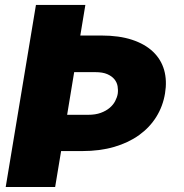

<svg xmlns="http://www.w3.org/2000/svg" viewBox="-20 -747 737 767"><path d="M2.8 0 123.6 -727.3H321L300.8 -605.1H384.9Q456 -605.1 507.6 -588.1Q559.3 -571 591.4 -540.3Q623.6 -509.6 635.7 -467.2Q647.7 -424.7 639.2 -373.6Q630.7 -322.4 604.4 -280.2Q578.1 -237.9 536 -207.6Q494 -177.2 436.6 -160.3Q379.3 -143.5 308.2 -143.5H224.1L200.3 0ZM332.4 -288.4Q361.5 -288.4 382.6 -296.2Q403.8 -304 418 -316.1Q432.2 -328.1 440 -343Q447.8 -358 450.3 -372.2Q452.4 -387.1 449.8 -402.5Q447.1 -418 437 -430.4Q426.8 -442.8 408.6 -450.8Q390.3 -458.8 360.8 -458.8H276.3L248.2 -288.4Z"/></svg>

Font: Inter P Black
Style: Italic
Weight: 900
Italic angle: -9.40001°
Designer: Rasmus Andersson
Foundry: rsms
Version: Version 3.018;git-588b23468